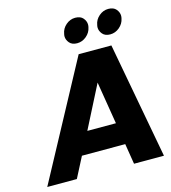

<svg xmlns="http://www.w3.org/2000/svg" viewBox="-130 -1017 997 1122"><g transform="rotate(-15 368.5 -456.5)"><path d="M403 -766Q372 -766 356.5 -784.5Q341 -803 341 -824Q341 -831 343 -839Q348 -870 373 -891.5Q398 -913 429 -913Q461 -913 476.5 -894.5Q492 -876 492 -855Q492 -847 490 -839Q484 -808 459 -787Q434 -766 403 -766ZM603 -766Q572 -766 556.5 -784.5Q541 -803 541 -824Q541 -831 543 -839Q548 -870 573 -891.5Q598 -913 629 -913Q661 -913 676.5 -894.5Q692 -876 692 -855Q692 -847 690 -839Q684 -808 659 -787Q634 -766 603 -766ZM521 -124H259L195 0H16L394 -702H592L722 0H541ZM500 -256 458 -513 327 -256Z"/></g></svg>

Font: Fz Poppins
Style: Bold Italic
Weight: 700
Italic angle: -10°
Designer: Ninad Kale (Devanagari), Jonny Pinhorn (Latin)
Foundry: Indian Type Foundry
Version: Vit hóa bi Vntype.Com & FontZin.Com